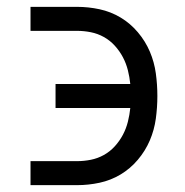

<svg xmlns="http://www.w3.org/2000/svg" viewBox="-20 -540 540 560"><path d="M69 0V-70H205Q225 -70 245 -74Q265 -78 283 -88Q301 -98 315 -113.5Q329 -129 338.5 -147Q348 -165 353 -185Q358 -205 360 -225H142V-295H360Q358 -315 353 -335Q348 -355 338.5 -373Q329 -391 315 -406.5Q301 -422 283 -432Q265 -442 245 -446Q225 -450 205 -450H69V-520H205Q238 -520 270.5 -513Q303 -506 331.5 -489Q360 -472 382 -446Q404 -420 417 -389.5Q430 -359 434.5 -326Q439 -293 439 -260Q439 -227 434.5 -194Q430 -161 417 -130.5Q404 -100 382 -74Q360 -48 331.5 -31Q303 -14 270.5 -7Q238 0 205 0Z"/></svg>

Font: Iosevka Gothic
Style: Regular
Weight: 400
Monospace: yes
Designer: Belleve Invis
Foundry: Belleve Invis
Version: Version 15.5.1; ttfautohint (v1.8.4)